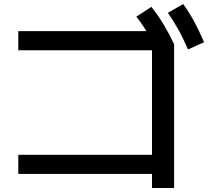

<svg xmlns="http://www.w3.org/2000/svg" viewBox="-20 -875 1040 955"><path d="M736 60V-10H71V-105H736V-625H71V-720H806L846 -655V60ZM766 -613Q739 -669 714 -711Q689 -753 658 -792L733 -841Q767 -798 794 -753Q821 -708 846 -655ZM915 -629Q891 -685 867 -728Q843 -771 815 -811L891 -855Q923 -811 947.5 -765Q972 -719 995 -665Z"/></svg>

Font: M PLUS 1 Medium
Style: Regular
Weight: 500
Designer: Coji Morishita
Foundry: UNDERFOREST DESIGN
Version: Version 1.001